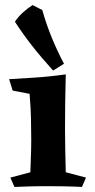

<svg xmlns="http://www.w3.org/2000/svg" viewBox="-20 -739 376 759"><path d="M240 -445Q237 -331 237 -228Q237 -191 238 -143Q239 -95 240 -58L320 -37L304 0Q286 -1 269 -1.5Q252 -2 229.5 -2.5Q207 -3 171 -3Q122 -3 94.5 -2Q67 -1 37 0L21 -37L100 -58Q102 -108 103 -145Q104 -182 103 -226Q103 -249 102.5 -268Q102 -287 101 -310Q100 -333 97 -368L30 -381L16 -426Q51 -428 113.5 -432Q176 -436 240 -445ZM109 -719Q118 -715 128.5 -709Q139 -703 147 -700Q162 -646 183.5 -593Q205 -540 233 -487L190 -460Q142 -513 106.5 -558.5Q71 -604 39 -653Q52 -673 71 -690Q90 -707 109 -719Z"/></svg>

Font: Ruwudu
Style: Bold
Weight: 700
Designer: Becca Hirsbrunner Spalinger
Foundry: SIL International
Version: Version 3.000